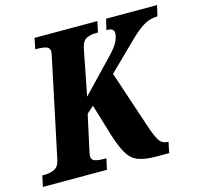

<svg xmlns="http://www.w3.org/2000/svg" viewBox="-125 -826 977 938"><g transform="rotate(-15 363.5 -357.0)"><path d="M-21 0 -9 -55H2Q29 -55 51.5 -65Q74 -75 82 -112L183 -590Q186 -607 188 -615Q190 -623 190 -627Q190 -648 172.5 -653.5Q155 -659 128 -659H117L128 -714H446L434 -659H423Q397 -659 376 -649Q355 -639 347 -600L302 -370L459 -534Q495 -572 505 -595.5Q515 -619 515 -634Q515 -647 507 -653.5Q499 -660 477 -660L490 -714H748L735 -660Q698 -660 665 -640.5Q632 -621 590 -579L453 -445L548 -160Q567 -102 582 -78.5Q597 -55 626 -55H629L618 0H554Q494 0 460.5 -13.5Q427 -27 406.5 -62Q386 -97 366 -161L318 -320L283 -289L245 -115Q243 -105 241.5 -98Q240 -91 240 -87Q240 -66 258 -60.5Q276 -55 303 -55H315L303 0Z"/></g></svg>

Font: Noto Serif Condensed ExtraBold
Style: Italic
Weight: 800
Width: 3
Italic angle: -12°
Designer: Monotype Design Team
Foundry: Monotype Imaging Inc.
Version: Version 2.014; ttfautohint (v1.8.4.7-5d5b)